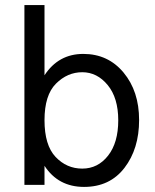

<svg xmlns="http://www.w3.org/2000/svg" viewBox="-20 -727 610 755"><path d="M303.5 -443Q245 -443 200 -398Q155 -353 155 -254.5Q155 -156 198.5 -110Q242 -64 303.5 -64Q365 -64 405 -115Q445 -166 445 -254Q445 -342 403.5 -392.5Q362 -443 303.5 -443ZM155 0H76V-707H155V-431Q210 -515 307.5 -515Q405 -515 466 -441.5Q527 -368 527 -255Q527 -142 469.5 -67Q412 8 310.5 8Q209 8 155 -75Z"/></svg>

Font: Hind Kochi
Style: Regular
Weight: 400
Designer: Dhruvi Tolia
Foundry: Indian Type Foundry
Version: Version 0.702;PS 1.0;hotconv 1.0.81;makeotf.lib2.5.63406